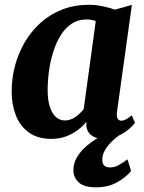

<svg xmlns="http://www.w3.org/2000/svg" viewBox="-20 -586 620 824"><path d="M482 -105.5Q479.5 -85 485 -76.5Q490.5 -68 501 -68Q508.5 -68 519 -73Q529.5 -78 545.5 -91L559.5 -59Q554 -50.5 535.5 -33.8Q517 -17 488.8 -3.5Q460.5 10 424.5 10Q393 10 372.5 -5.2Q352 -20.5 350 -50.5L351.5 -63.5Q336 -45 314 -28.2Q292 -11.5 263.8 -0.8Q235.5 10 200 10Q141.5 10 103.8 -17.5Q66 -45 48 -91.2Q30 -137.5 30 -193.5Q30 -249 44.2 -303Q58.5 -357 86.2 -404.5Q114 -452 154.2 -488.2Q194.5 -524.5 246.8 -545Q299 -565.5 362 -565.5Q390 -565.5 421.2 -559Q452.5 -552.5 473.5 -544.5L546 -565ZM391 -495.5Q382 -499 371.8 -500.8Q361.5 -502.5 350.5 -502.5Q315 -502.5 287.5 -484.2Q260 -466 240.5 -434.5Q221 -403 208.5 -363.5Q196 -324 190.2 -281.2Q184.5 -238.5 184.5 -198Q184.5 -157 193.8 -128Q203 -99 219.8 -84Q236.5 -69 259 -69Q271 -69 282.2 -73Q293.5 -77 303.5 -83.8Q313.5 -90.5 322.2 -99Q331 -107.5 339 -116.5ZM391.5 218Q341 218 318 196.8Q295 175.5 295 145.5Q295 114 310.8 88Q326.5 62 351 41Q375.5 20 404 3.5Q432.5 -13 458 -26L484 -35L518 -23.5Q486.5 -3.5 464.2 17.2Q442 38 430.8 58Q419.5 78 419 97Q418.5 117.5 428 125Q437.5 132.5 452 132.5Q471.5 132.5 489 122.8Q506.5 113 527 98L542.5 147.5Q523.5 172.5 484.5 195.2Q445.5 218 391.5 218Z"/></svg>

Font: Merriweather 24pt ExtraBold
Style: Italic
Weight: 800
Italic angle: -7.8°
Version: Version 2.101